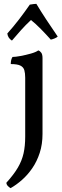

<svg xmlns="http://www.w3.org/2000/svg" viewBox="-20 -729 323 998"><path d="M35 249Q28 245 21 238Q14 231 13 221Q52 178 73 142Q94 106 102.5 68Q111 30 111 -19V-325Q111 -348 106.5 -364Q102 -380 86 -388Q70 -396 36 -396Q36 -407 38 -416Q40 -425 45 -433Q60 -433 87 -438Q114 -443 140.5 -450.5Q167 -458 179 -467Q188 -464 194.5 -455Q201 -446 201 -427V-33Q201 21 186.5 65.5Q172 110 148 145Q124 180 94.5 206Q65 232 35 249ZM42 -518Q21 -531 18 -555Q48 -588 78 -627Q108 -666 135 -705Q148 -707 155.5 -708Q163 -709 169 -709Q193 -669 221 -626.5Q249 -584 280 -539Q275 -534 264.5 -529.5Q254 -525 244 -523Q220 -550 192.5 -578Q165 -606 141 -625Q113 -599 88.5 -571.5Q64 -544 42 -518Z"/></svg>

Font: Vollkorn
Style: Regular
Weight: 400
Designer: Friedrich Althausen
Foundry: Friedrich Althausen
Version: Version 4.104